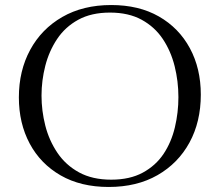

<svg xmlns="http://www.w3.org/2000/svg" viewBox="-20 -731 873 763"><path d="M778 -355Q778 -247 733 -164.5Q688 -82 606 -35Q524 12 412 12Q301 12 221 -34Q141 -80 98 -160.5Q55 -241 55 -344Q55 -450 100 -533Q145 -616 227.5 -663.5Q310 -711 422 -711Q532 -711 611.5 -665.5Q691 -620 734.5 -539.5Q778 -459 778 -355ZM689 -345Q689 -408 674 -468Q659 -528 627 -576Q595 -624 543 -652.5Q491 -681 417 -681Q343 -681 291 -652.5Q239 -624 207 -576Q175 -528 160 -469.5Q145 -411 145 -351Q145 -291 160 -232Q175 -173 208 -124Q241 -75 294 -46Q347 -17 422 -17Q496 -17 547.5 -45Q599 -73 630 -119.5Q661 -166 675 -225Q689 -284 689 -345Z"/></svg>

Font: Castoro Titling
Style: Regular
Weight: 400
Version: Version 2.04